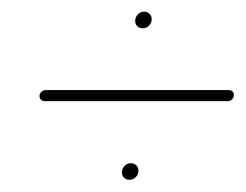

<svg xmlns="http://www.w3.org/2000/svg" viewBox="-20 -420 412 322"><path d="M206.7 -384.8Q206.7 -391.1 211.1 -395.7Q215.6 -400.4 221.9 -400.4Q227.4 -400.4 230.9 -396.7Q234.4 -393 234.4 -387.8Q234.4 -381.5 230 -377Q225.6 -372.6 219.3 -372.6Q213.7 -372.6 210.2 -376.1Q206.7 -379.6 206.7 -384.8ZM184.4 -130.7Q184.4 -137 188.9 -141.7Q193.3 -146.3 199.6 -146.3Q205.2 -146.3 208.7 -142.6Q212.2 -138.9 212.2 -133.7Q212.2 -127.4 207.8 -123Q203.3 -118.5 197 -118.5Q191.5 -118.5 188 -122Q184.4 -125.6 184.4 -130.7ZM46.3 -258.9Q46.3 -263 49.4 -265.9Q52.6 -268.9 56.7 -268.9H364.1Q367.4 -268.9 369.8 -266.7Q372.2 -264.4 372.2 -260.7Q372.2 -256.7 369.3 -253.5Q366.3 -250.4 362.2 -250.4H54.8Q51.1 -250.4 48.7 -252.8Q46.3 -255.2 46.3 -258.9Z"/></svg>

Font: 26F Galaxy Sans Hairline
Style: Italic
Weight: 50
Italic angle: -5°
Designer: C₂₉H₂₅N₃O₅
Version: Version 1.200